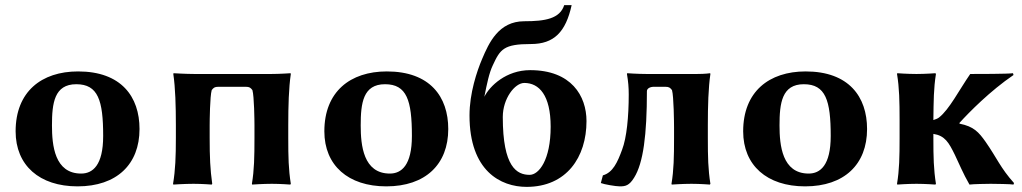

<svg xmlns="http://www.w3.org/2000/svg" viewBox="-20 -718 3993 750"><path d="M41 -205C41 -72 134 10 283 10C436 10 525 -76 525 -214C525 -340 454 -439 285 -439C142 -439 41 -360 41 -205ZM278 -389C363 -389 383 -326 383 -187C383 -72 342 -40 297 -40C193 -40 183 -151 183 -228C183 -315 192 -389 278 -389Z M1106 -229C1106 -304 1108 -375 1116 -429L1115 -432C1115 -432 1073 -429 1039 -429H740C706 -429 658 -432 658 -432L657 -429C665 -375 667 -304 667 -229V-180C667 -105 665 -54 656 0L657 3C657 3 701 0 736 0C770 0 807 3 807 3L809 0C801 -57 799 -104 799 -180V-229C799 -246 800 -342 807 -366C814 -375 818 -379 833 -379H940C955 -379 959 -375 966 -366C973 -342 974 -246 974 -229V-179C974 -105 973 -54 964 0L965 3C965 3 1007 0 1042 0C1076 0 1114 3 1114 3L1116 0C1107 -57 1106 -104 1106 -179Z M1247 -205C1247 -72 1340 10 1489 10C1642 10 1731 -76 1731 -214C1731 -340 1660 -439 1491 -439C1348 -439 1247 -360 1247 -205ZM1484 -389C1569 -389 1589 -326 1589 -187C1589 -72 1548 -40 1503 -40C1399 -40 1389 -151 1389 -228C1389 -315 1398 -389 1484 -389Z M2051 -444C1957 -444 1893 -382 1872 -340C1882 -391 1891 -434 1905 -463C1934 -526 1948 -546 2054 -546C2144 -546 2190 -593 2213 -698H2184C2167 -645 2110 -635 2028 -635C1928 -635 1890 -551 1863 -487C1843 -440 1814 -354 1814 -267C1814 -50 1936 12 2037 12C2193 12 2271 -104 2271 -245C2271 -343 2212 -444 2051 -444ZM1944 -261C1944 -333 1991 -394 2028 -394C2086 -394 2131 -346 2131 -223C2131 -93 2085 -35 2049 -35C1999 -35 1944 -65 1944 -261Z M2436 -349C2436 -262 2428 -180 2410 -133C2392 -84 2374 -44 2335 -33L2327 -3C2339 2 2385 10 2401 10C2423 10 2438 7 2457 -24C2493 -81 2507 -192 2507 -362C2507 -372 2519 -379 2534 -379H2579C2594 -379 2598 -375 2605 -366C2612 -342 2613 -237 2613 -220V-179C2613 -105 2612 -54 2603 0L2604 3C2604 3 2646 0 2681 0C2715 0 2753 3 2753 3L2755 0C2746 -57 2745 -104 2745 -179V-229C2745 -304 2747 -375 2755 -429L2754 -432C2754 -432 2736 -429 2702 -429H2506C2472 -429 2430 -432 2430 -432L2429 -429C2434 -400 2436 -377 2436 -349Z M2883 -205C2883 -72 2976 10 3125 10C3278 10 3367 -76 3367 -214C3367 -340 3296 -439 3127 -439C2984 -439 2883 -360 2883 -205ZM3120 -389C3205 -389 3225 -326 3225 -187C3225 -72 3184 -40 3139 -40C3035 -40 3025 -151 3025 -228C3025 -315 3034 -389 3120 -389Z M3728 -238C3766 -280 3848 -363 3939 -425L3937 -432C3918 -429 3797 -429 3770 -429C3727 -367 3688 -290 3648 -259C3643 -255 3635 -252 3626 -249V-250C3627 -325 3627 -372 3636 -429L3634 -432C3634 -432 3594 -429 3560 -429C3525 -429 3485 -432 3485 -432L3484 -429C3493 -375 3494 -321 3494 -250V-179C3494 -105 3493 -54 3484 0L3485 3C3485 3 3525 0 3560 0C3594 0 3634 3 3634 3L3636 0C3627 -57 3626 -104 3626 -179V-195C3671 -188 3686 -162 3710 -113C3728 -76 3741 -42 3767 3C3781 1 3834 0 3850 0C3866 0 3931 1 3939 3L3941 -3C3888 -62 3874 -101 3830 -164C3803 -202 3784 -224 3728 -235Z"/></svg>

Font: Libertinus Sans
Style: Bold
Weight: 700
Designer: Philipp H. Poll, Khaled Hosny
Foundry: Caleb Maclennan
Version: Version 7.050;RELEASE